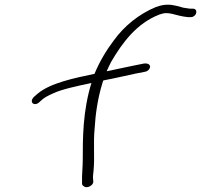

<svg xmlns="http://www.w3.org/2000/svg" viewBox="-20 -766 857 819"><path d="M116 -338C114 -329 120 -322 130 -322C135 -322 140 -324 144 -327L161 -342C170 -350 185 -358 205 -367C242 -385 309 -399 370 -412C333 -292 333 -179 333 -82C333 -55 329 -17 330 6V18C330 23 334 26 338 29C353 40 379 23 378 9L377 -3C376 -10 377 -22 379 -37C385 -101 377 -153 384 -222C387 -277 397 -348 417 -412C418 -415 419 -419 421 -423C471 -432 532 -447 558 -452L599 -460C605 -461 610 -464 614 -468C628 -484 617 -498 594 -495L554 -487C528 -482 489 -473 435 -462C441 -475 447 -489 454 -502C503 -586 564 -667 660 -704C671 -708 680 -710 688 -710C698 -710 705 -709 714 -707C732 -702 759 -695 781 -693H795C805 -693 815 -701 817 -711C819 -721 814 -729 803 -729H790C782 -730 774 -731 763 -733C743 -738 721 -746 696 -746C680 -746 664 -743 645 -736C572 -706 509 -654 465 -593C434 -552 405 -504 383 -451C297 -433 194 -412 140 -366L124 -352C120 -348 117 -343 116 -338Z"/></svg>

Font: Stray Cat
Style: ExtObl
Weight: 400
Version: Version 1.0